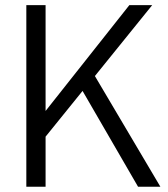

<svg xmlns="http://www.w3.org/2000/svg" viewBox="-20 -710 638 730"><path d="M293.9 -364.3 153.3 -190.4V0H80.1V-690.4H153.3V-288.1L471.7 -690.4H558.6L340.8 -420.9L589.8 0H504.9Z"/></svg>

Font: DINish
Style: Regular
Weight: 400
Designer: Bert Driehuis
Foundry: Playbeing
Version: Version 3.008; git-95204e4c-release